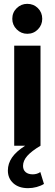

<svg xmlns="http://www.w3.org/2000/svg" viewBox="-20 -759 284 1000"><path d="M122 -583Q90 -583 67 -606Q44 -629 44 -661Q44 -694 67 -716.5Q90 -739 122 -739Q155 -739 177.5 -716.5Q200 -694 200 -661Q200 -629 177.5 -606Q155 -583 122 -583ZM126 221Q78 221 49.5 195.5Q21 170 21 129Q21 93 42.5 61.5Q64 30 111 0H54V-521H191V0Q144 28 122 53Q100 78 100 105Q100 126 113.5 137.5Q127 149 151 149Q161 149 171.5 146Q182 143 190 137L209 199Q193 209 171 215Q149 221 126 221Z"/></svg>

Font: Red Hat Display ExtraBold
Style: Regular
Weight: 800
Designer: Pentagram, MCKL
Foundry: Pentagram, MCKL
Version: Version 1.023